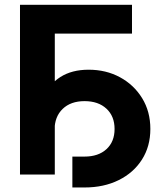

<svg xmlns="http://www.w3.org/2000/svg" viewBox="-20 -748 704 823"><path d="M545.8 -727.5V-604.1H214.9V0H65.7V-727.5ZM290.2 55.6V-76.8H342.5Q401.5 -76.8 436.3 -108.6Q471.1 -140.5 471.1 -195.1Q471.1 -249.9 436.2 -282.2Q401.3 -314.5 342.5 -314.5Q283.1 -314.5 248.5 -281.1Q213.8 -247.7 213.8 -189.9H140Q140 -270.2 164.9 -328.4Q189.8 -386.7 238.9 -417.9Q288 -449.2 360 -449.2Q434.4 -449.2 494.2 -416.9Q553.9 -384.6 589.2 -327.3Q624.5 -269.9 624.5 -195.1Q624.5 -120.6 588.5 -64Q552.6 -7.5 488.9 24Q425.3 55.6 342.5 55.6Z"/></svg>

Font: Inter Variable LoSnoCo
Style: Regular
Weight: 400
Designer: Rasmus Andersson
Foundry: rsms
Version: Version 4.000;git-a52131595; featfreeze: case,dlig,ss01,ss02